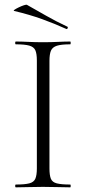

<svg xmlns="http://www.w3.org/2000/svg" viewBox="-20 -803 370 823"><path d="M192 -81Q192 -52 198 -37Q204 -22 223.5 -17Q243 -12 281 -12Q283 -12 283 -6Q283 0 281 0Q257 0 228 -1Q199 -2 164 -2Q131 -2 101.5 -1Q72 0 48 0Q45 0 45 -6Q45 -12 48 -12Q86 -12 105.5 -17Q125 -22 131.5 -37Q138 -52 138 -81V-544Q138 -573 131.5 -587.5Q125 -602 105.5 -607.5Q86 -613 48 -613Q45 -613 45 -619Q45 -625 48 -625Q72 -625 101.5 -623.5Q131 -622 164 -622Q199 -622 228.5 -623.5Q258 -625 281 -625Q283 -625 283 -619Q283 -613 281 -613Q243 -613 224 -607Q205 -601 198.5 -586Q192 -571 192 -542ZM264 -679Q213 -702 160.5 -721Q108 -740 41 -756Q36 -757 42.5 -761.5Q49 -766 60.5 -771.5Q72 -777 82.5 -780.5Q93 -784 96 -782Q137 -759 178 -735.5Q219 -712 268 -689Q272 -688 270 -682.5Q268 -677 264 -679Z"/></svg>

Font: Cormorant Light
Style: Regular
Weight: 300
Designer: Christian Thalmann (Catharsis Fonts)
Foundry: Catharsis Fonts
Version: Version 4.000